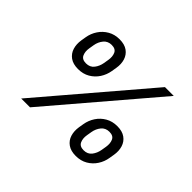

<svg xmlns="http://www.w3.org/2000/svg" viewBox="-153 -999 1273 1273"><g transform="rotate(45 483.5 -362.5)"><path d="M272.5 -404.3Q225.6 -404.3 197 -425Q168.5 -445.8 158 -479.7Q147.5 -513.7 153.8 -554.2L159.7 -589.8Q166.5 -630.4 189 -664.3Q211.4 -698.2 247.1 -718.8Q282.7 -739.3 328.6 -739.3Q375.5 -739.3 404.1 -718.8Q432.6 -698.2 443.1 -664.3Q453.6 -630.4 446.8 -589.8L440.9 -554.2Q434.1 -513.7 412.1 -479.7Q390.1 -445.8 354.7 -425Q319.3 -404.3 272.5 -404.3ZM283.2 -468.3Q320.3 -468.3 340.3 -494.1Q360.4 -520 366.2 -554.2L372.1 -589.8Q377.9 -624.5 366.5 -650.1Q355 -675.8 317.9 -675.8Q282.2 -675.8 261.2 -650.1Q240.2 -624.5 234.4 -589.8L228.5 -554.2Q222.7 -520 234.4 -494.1Q246.1 -468.3 283.2 -468.3ZM668.9 13.7Q622.6 13.7 593.8 -6.8Q564.9 -27.3 554.4 -61.5Q543.9 -95.7 550.3 -136.2L556.2 -171.4Q563 -211.9 585.4 -246.1Q607.9 -280.3 643.6 -300.8Q679.2 -321.3 725.1 -321.3Q772 -321.3 800.5 -300.8Q829.1 -280.3 839.6 -246.1Q850.1 -211.9 843.3 -171.4L837.4 -136.2Q831.1 -95.7 808.8 -61.5Q786.6 -27.3 751.2 -6.8Q715.8 13.7 668.9 13.7ZM679.7 -49.8Q716.8 -49.8 736.8 -75.7Q756.8 -101.6 762.7 -136.2L768.6 -171.4Q774.4 -206.5 762.9 -232.2Q751.5 -257.8 714.4 -257.8Q678.7 -257.8 657.7 -232.2Q636.7 -206.5 630.9 -171.4L625 -136.2Q619.1 -101.6 630.9 -75.7Q642.6 -49.8 679.7 -49.8ZM144.5 0 765.1 -727.5H847.7L227.1 0Z"/></g></svg>

Font: Inter 16pt
Style: Italic
Weight: 400
Italic angle: -9.3988°
Version: Version 4.001;git-66647c0bb